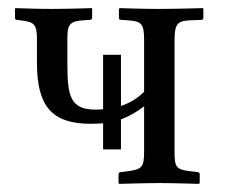

<svg xmlns="http://www.w3.org/2000/svg" viewBox="-20 -451 556 473"><path d="M278 -83V-157C298 -164 316 -175 335 -189V-78C335 -39 330 -34 294 -29L278 -27C274 -27 272 -25 272 -21V0L274 2C274 2 333 0 374 0C411 0 470 2 470 2L472 0V-22C472 -25 470 -27 467 -27L450 -29C413 -33 410 -40 410 -78V-353C410 -394 419 -400 450 -401L476 -402C479 -402 481 -404 481 -407V-429L480 -431C480 -431 412 -429 368 -429C332 -429 275 -431 275 -431L273 -429V-407C273 -403 275 -402 279 -402L294 -401C329 -399 335 -392 335 -353V-225C318 -208 299 -197 278 -190V-316H234V-182C228 -181 222 -181 215 -181C153 -181 146 -215 146 -293V-359C146 -391 153 -399 186 -401L201 -402C205 -402 207 -404 207 -408V-429L206 -431C206 -431 145 -429 106 -429C72 -429 18 -431 18 -431L17 -429V-407C17 -403 19 -402 22 -402L30 -401C64 -397 71 -392 71 -354V-297C71 -191 106 -146 204 -146C215 -146 225 -147 234 -147V-83Z"/></svg>

Font: Libertinus Serif Display
Style: Regular
Weight: 400
Designer: Philipp H. Poll, Khaled Hosny
Foundry: Caleb Maclennan
Version: Version 7.050;RELEASE